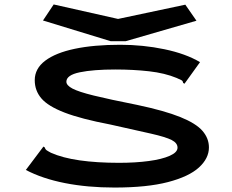

<svg xmlns="http://www.w3.org/2000/svg" viewBox="-20 -832 1040 862"><path d="M494 10Q373 10 271.5 -10Q170 -30 96 -69L169 -166L175 -174L181 -170Q183 -162 188.5 -158Q194 -154 209 -146Q261 -123 338 -112Q415 -101 514 -101Q588 -101 647.5 -109Q707 -117 742 -132.5Q777 -148 777 -169Q777 -190 750.5 -203.5Q724 -217 658 -232Q592 -247 475 -273Q344 -298 270 -326.5Q196 -355 166 -390Q136 -425 136 -472Q136 -524 183 -559.5Q230 -595 316 -613Q402 -631 520 -631Q622 -631 718 -611Q814 -591 878 -553L814 -464L808 -456L802 -460Q801 -469 794.5 -472Q788 -475 773 -482Q720 -504 649 -512Q578 -520 498 -520Q399 -520 338.5 -507.5Q278 -495 278 -465Q278 -449 305 -434.5Q332 -420 401 -403Q470 -386 596 -361Q719 -335 789.5 -306.5Q860 -278 889 -244.5Q918 -211 918 -170Q918 -121 873 -80Q828 -39 734 -14.5Q640 10 494 10ZM812 -811 862 -739 544 -647H477L173 -740L221 -812L510 -747Z"/></svg>

Font: Inconsolata UltraExpanded ExtraBold
Style: Regular
Weight: 800
Width: 9
Monospace: yes
Designer: Raph Levien, Cyreal, Brenton Simpson
Foundry: Raph Levien, Cyreal, Google
Version: Version 3.001; ttfautohint (v1.8.2.53-6de2)